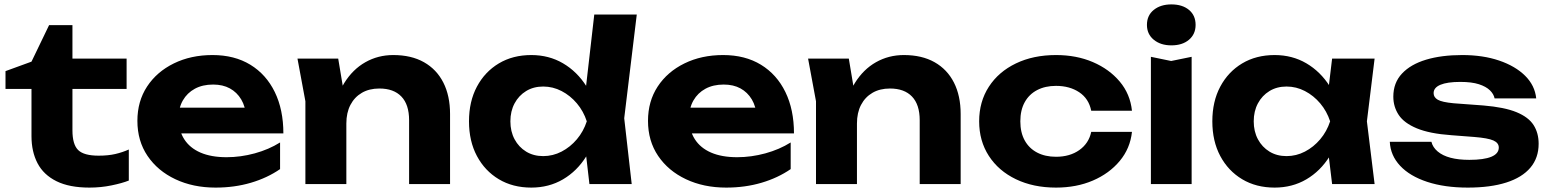

<svg xmlns="http://www.w3.org/2000/svg" viewBox="-20 -836 7040 872"><path d="M5 -432V-513L123 -556L203 -722H309V-570H555V-432H309V-244Q309 -180 335 -154.5Q361 -129 428 -129Q471 -129 503.5 -136.5Q536 -144 565 -157V-16Q535 -4 486.5 6Q438 16 386 16Q295 16 236.5 -13Q178 -42 150.5 -94.5Q123 -147 123 -218V-432Z M959 16Q857 16 776.5 -22Q696 -60 650 -128Q604 -196 604 -287Q604 -376 648 -443Q692 -510 769.5 -548Q847 -586 945 -586Q1045 -586 1117 -542Q1189 -498 1228 -418Q1267 -338 1267 -230H753V-347H1165L1098 -305Q1095 -352 1075.5 -384.5Q1056 -417 1024 -434.5Q992 -452 948 -452Q900 -452 865 -433Q830 -414 810.5 -380Q791 -346 791 -301Q791 -244 816.5 -204Q842 -164 890.5 -143Q939 -122 1009 -122Q1073 -122 1137 -139.5Q1201 -157 1252 -189V-68Q1194 -28 1119.5 -6Q1045 16 959 16Z M1331 -570H1516L1553 -348V0H1367V-376ZM1766 -586Q1848 -586 1905.5 -553.5Q1963 -521 1993.5 -461Q2024 -401 2024 -318V0H1838V-290Q1838 -361 1803 -397.5Q1768 -434 1703 -434Q1657 -434 1623.5 -414.5Q1590 -395 1571.5 -359.5Q1553 -324 1553 -275L1494 -306Q1505 -397 1543.5 -459Q1582 -521 1639.5 -553.5Q1697 -586 1766 -586Z M2657 0 2632 -215 2666 -283 2633 -369 2679 -770H2872L2815 -299L2849 0ZM2700 -285Q2685 -194 2643 -126.5Q2601 -59 2537 -21.5Q2473 16 2393 16Q2309 16 2245.5 -22Q2182 -60 2146 -127.5Q2110 -195 2110 -285Q2110 -375 2146 -442.5Q2182 -510 2245.5 -548Q2309 -586 2393 -586Q2473 -586 2537 -548.5Q2601 -511 2643.5 -444Q2686 -377 2700 -285ZM2298 -285Q2298 -239 2317 -203.5Q2336 -168 2369.5 -147.5Q2403 -127 2447 -127Q2491 -127 2530.5 -147.5Q2570 -168 2600 -203.5Q2630 -239 2645 -285Q2630 -331 2600 -366.5Q2570 -402 2530.5 -422.5Q2491 -443 2447 -443Q2403 -443 2369.5 -422.5Q2336 -402 2317 -366.5Q2298 -331 2298 -285Z M3278 16Q3176 16 3095.5 -22Q3015 -60 2969 -128Q2923 -196 2923 -287Q2923 -376 2967 -443Q3011 -510 3088.5 -548Q3166 -586 3264 -586Q3364 -586 3436 -542Q3508 -498 3547 -418Q3586 -338 3586 -230H3072V-347H3484L3417 -305Q3414 -352 3394.5 -384.5Q3375 -417 3343 -434.5Q3311 -452 3267 -452Q3219 -452 3184 -433Q3149 -414 3129.5 -380Q3110 -346 3110 -301Q3110 -244 3135.5 -204Q3161 -164 3209.5 -143Q3258 -122 3328 -122Q3392 -122 3456 -139.5Q3520 -157 3571 -189V-68Q3513 -28 3438.5 -6Q3364 16 3278 16Z M3650 -570H3835L3872 -348V0H3686V-376ZM4085 -586Q4167 -586 4224.5 -553.5Q4282 -521 4312.5 -461Q4343 -401 4343 -318V0H4157V-290Q4157 -361 4122 -397.5Q4087 -434 4022 -434Q3976 -434 3942.5 -414.5Q3909 -395 3890.5 -359.5Q3872 -324 3872 -275L3813 -306Q3824 -397 3862.5 -459Q3901 -521 3958.5 -553.5Q4016 -586 4085 -586Z M5121 -237Q5113 -162 5065.5 -105Q5018 -48 4943.5 -16Q4869 16 4776 16Q4673 16 4594 -22Q4515 -60 4471 -128Q4427 -196 4427 -285Q4427 -374 4471 -442Q4515 -510 4594 -548Q4673 -586 4776 -586Q4869 -586 4943.5 -554Q5018 -522 5065.5 -465.5Q5113 -409 5121 -333H4936Q4925 -388 4881.5 -417Q4838 -446 4776 -446Q4727 -446 4690.5 -427Q4654 -408 4634 -372Q4614 -336 4614 -285Q4614 -234 4634 -198Q4654 -162 4690.5 -143Q4727 -124 4776 -124Q4839 -124 4882 -154.5Q4925 -185 4936 -237Z M5207 -578 5299 -559 5392 -578V0H5207ZM5300 -630Q5251 -630 5220 -655.5Q5189 -681 5189 -723Q5189 -766 5220 -791Q5251 -816 5300 -816Q5350 -816 5380 -791Q5410 -766 5410 -723Q5410 -681 5380 -655.5Q5350 -630 5300 -630Z M6030 0 6005 -207 6032 -285 6005 -362 6030 -570H6223L6188 -285L6223 0ZM6076 -285Q6061 -194 6019 -126.5Q5977 -59 5913 -21.5Q5849 16 5769 16Q5685 16 5621.5 -22Q5558 -60 5522 -127.5Q5486 -195 5486 -285Q5486 -375 5522 -442.5Q5558 -510 5621.5 -548Q5685 -586 5769 -586Q5849 -586 5913 -548.5Q5977 -511 6019.5 -444Q6062 -377 6076 -285ZM5674 -285Q5674 -239 5693 -203.5Q5712 -168 5745.5 -147.5Q5779 -127 5823 -127Q5867 -127 5906.5 -147.5Q5946 -168 5976 -203.5Q6006 -239 6021 -285Q6006 -331 5976 -366.5Q5946 -402 5906.5 -422.5Q5867 -443 5823 -443Q5779 -443 5745.5 -422.5Q5712 -402 5693 -366.5Q5674 -331 5674 -285Z M6968 -183Q6968 -119 6930.5 -74.5Q6893 -30 6821 -7Q6749 16 6646 16Q6541 16 6462 -10Q6383 -36 6339 -83Q6295 -130 6292 -192H6481Q6487 -167 6509.5 -148Q6532 -129 6568 -119.5Q6604 -110 6653 -110Q6719 -110 6753 -124Q6787 -138 6787 -166Q6787 -187 6762.5 -198Q6738 -209 6675 -214L6571 -222Q6473 -229 6415 -253Q6357 -277 6332.5 -314Q6308 -351 6308 -397Q6308 -460 6347.5 -502Q6387 -544 6457 -565Q6527 -586 6621 -586Q6715 -586 6788.5 -561Q6862 -536 6906.5 -492Q6951 -448 6957 -389H6768Q6764 -409 6746.5 -426Q6729 -443 6696.5 -453.5Q6664 -464 6612 -464Q6553 -464 6522 -451Q6491 -438 6491 -413Q6491 -394 6510 -383Q6529 -372 6582 -367L6717 -357Q6813 -349 6867.5 -326.5Q6922 -304 6945 -268Q6968 -232 6968 -183Z"/></svg>

Font: Unbounded SemiBold
Style: Regular
Weight: 600
Designer: Luke Prowse, Jean-Baptiste Morizot, Fátima Lázaro, Florian Runge
Foundry: NaN
Version: Version 1.700